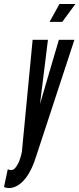

<svg xmlns="http://www.w3.org/2000/svg" viewBox="-78 -747 399 965"><path d="M221 -727 171 -637H235L301 -727ZM-58 193C-23 208 20 190 52 147C74 119 92 77 103 41L296 -547H218C197 -473 144 -299 123 -224L163 -547H86L32 16C27 41 18 75 -3 99C-13 109 -25 110 -39 104Z"/></svg>

Font: League Gothic Condensed Italic
Style: Regular
Weight: 400
Width: 3
Designer: Tyler Finck
Foundry: The League of Moveable Type
Version: Version 1.001;PS 001.001;hotconv 1.0.56;makeotf.lib2.0.21325